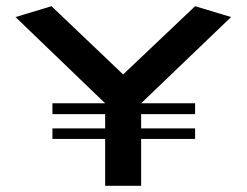

<svg xmlns="http://www.w3.org/2000/svg" viewBox="-20 -598 795 619"><path d="M725 -543 435 -265H609V-230H435V-184H609V-150H435V1H319V-150H149V-184H319V-230H149V-265H319L30 -543L146 -578L377 -358L609 -578L725 -543Z"/></svg>

Font: Wallpoet
Style: Regular
Weight: 400
Designer: Lars Berggren
Foundry: Lars Berggren
Version: Version 1.000